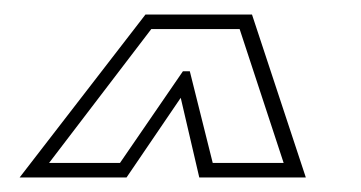

<svg xmlns="http://www.w3.org/2000/svg" viewBox="-20 -734 496 264"><path d="M7 -490 180 -714H326.5L400.5 -490H254L228.5 -599.5L154 -490ZM47.5 -510H145L231.5 -636H241L272.5 -510H370L309.5 -694H188Z"/></svg>

Font: Tourney Expanded ExtraLight
Style: Italic
Weight: 200
Width: 7
Italic angle: -12°
Designer: Tyler Finck
Foundry: Etcetera Type Co
Version: Version 1.010; ttfautohint (v1.8.3)